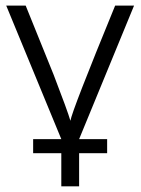

<svg xmlns="http://www.w3.org/2000/svg" viewBox="-20 -492 498 679"><path d="M2 -472.2H70.8L169.9 -227.1Q218.8 -100.1 229 -64.9Q234.9 -101.1 387.2 -472.2H454.1L259.8 0H358.9V49.8H259.8V167H196.8V49.8H97.2V0H196.8Z"/></svg>

Font: CMU Bright
Style: Roman
Weight: 500
Version: Version 0.7.0